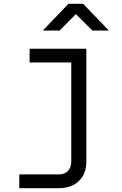

<svg xmlns="http://www.w3.org/2000/svg" viewBox="-20 -805 640 1005"><path d="M287 180H81V108H287Q318 108 335.5 90Q353 72 353 40V-478H135V-550H432V40Q432 105 393 142.5Q354 180 287 180ZM204 -645 338 -785H415L550 -645H464L377 -731L292 -645Z"/></svg>

Font: Tiny Light
Style: Regular
Weight: 300
Monospace: yes
Designer: Philipp Nurullin, Konstantin Bulenkov
Foundry: JetBrains
Version: Version 2.251; ttfautohint (v1.8.4.7-5d5b)